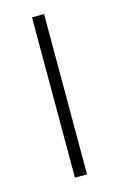

<svg xmlns="http://www.w3.org/2000/svg" viewBox="-90 -571 379 613"><g transform="rotate(-15 100.0 -265.0)"><path d="M80 0V-530H120V0Z"/></g></svg>

Font: Cooper Hewitt
Style: Light
Weight: 703
Designer: Village Type and Design LLC
Foundry: Cooper Hewitt Smithsonian Design Museum
Version: 1.000